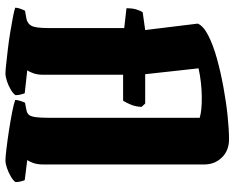

<svg xmlns="http://www.w3.org/2000/svg" viewBox="-96 -744 840 687"><g transform="rotate(90 323.5 -400.0)"><path d="M242 0Q233 0 210 -2.5Q187 -5 156.5 -8.5Q126 -12 96 -17Q66 -22 42 -26.5Q18 -31 7 -35Q7 -43 11 -54Q15 -65 18 -70L46 -75Q63 -78 71.5 -92.5Q80 -107 80 -156V-425L9 -433Q9 -456 14 -470.5Q19 -485 23 -491L87 -500L64 -688Q72 -708 106 -725.5Q140 -743 188.5 -756.5Q237 -770 291.5 -780Q346 -790 395 -795Q444 -800 478 -800Q518 -800 543 -774.5Q568 -749 568 -711V-136Q568 -114 562.5 -99Q557 -84 552 -78L624 -69Q626 -65 628.5 -55.5Q631 -46 631 -36Q626 -28 611.5 -19.5Q597 -11 581 -5.5Q565 0 553 0Q542 0 512.5 -3.5Q483 -7 447 -12.5Q411 -18 380.5 -24Q350 -30 337 -35Q337 -42 340.5 -53Q344 -64 347 -70L373 -75Q384 -77 390 -83.5Q396 -90 398.5 -107Q401 -124 401 -156V-695Q376 -703 325.5 -702.5Q275 -702 224 -691L245 -500H350L362 -487Q361 -466 354 -449Q347 -432 340 -421H247V-136Q247 -113 241 -98Q235 -83 231 -78L313 -69Q315 -65 317.5 -55.5Q320 -46 320 -36Q315 -28 301 -19.5Q287 -11 270.5 -5.5Q254 0 242 0Z"/></g></svg>

Font: Texturina 12pt Black
Style: Regular
Weight: 900
Designer: Guillermo Torres Carreño
Foundry: Omnibus-Type
Version: Version 1.002